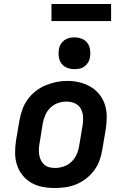

<svg xmlns="http://www.w3.org/2000/svg" viewBox="-20 -938 640 966"><path d="M255 8Q224 8 193 2Q162 -4 136.5 -19Q111 -34 92.5 -57.5Q74 -81 65 -109.5Q56 -138 56 -169.5Q56 -201 61 -233L78 -333Q83 -360 92.5 -387Q102 -414 119 -437.5Q136 -461 159.5 -479.5Q183 -498 210 -509Q237 -520 264 -525.5Q291 -531 319 -531Q351 -531 381 -523.5Q411 -516 436.5 -501Q462 -486 480.5 -462.5Q499 -439 508 -410.5Q517 -382 517 -350.5Q517 -319 512 -287L495 -187Q491 -160 481.5 -133Q472 -106 455 -82.5Q438 -59 414.5 -40.5Q391 -22 364.5 -11Q338 0 310 4Q282 8 255 8ZM257 -93Q279 -93 301 -100.5Q323 -108 339.5 -124Q356 -140 365.5 -161Q375 -182 378 -203L395 -303Q399 -326 398 -348.5Q397 -371 387 -390Q377 -409 357 -418Q337 -427 314 -427Q293 -427 271.5 -419.5Q250 -412 233.5 -396Q217 -380 208 -359Q199 -338 195 -317L179 -217Q176 -202 175.5 -187Q175 -172 177.5 -157.5Q180 -143 186.5 -130.5Q193 -118 203.5 -109Q214 -100 228 -96.5Q242 -93 257 -93ZM355 -590Q335 -590 317.5 -597Q300 -604 289.5 -618Q279 -632 276 -651Q273 -670 276 -689Q278 -703 285 -715Q292 -727 303.5 -735.5Q315 -744 328 -747Q341 -750 355 -750Q374 -750 391.5 -743Q409 -736 419.5 -722Q430 -708 433 -689Q436 -670 433 -651Q431 -637 424 -625Q417 -613 406 -604.5Q395 -596 381.5 -593Q368 -590 355 -590ZM239 -832V-918H539V-832Z"/></svg>

Font: Iosevka Etoile Oblique
Style: Bold
Weight: 700
Italic angle: -9°
Designer: Belleve Invis
Foundry: Belleve Invis
Version: Version 15.5.2; ttfautohint (v1.8.4)